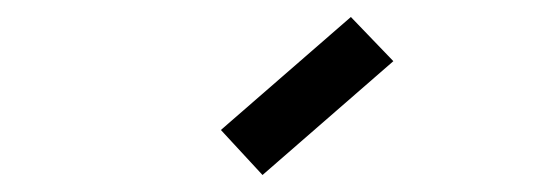

<svg xmlns="http://www.w3.org/2000/svg" viewBox="-20 -885 640 226"><path d="M289 -679 240 -732 393 -865 443 -813Z"/></svg>

Font: Victor Mono
Style: Regular
Weight: 400
Monospace: yes
Designer: Rune Bjørnerås
Version: Version 1.561;gftools[0.9.30]